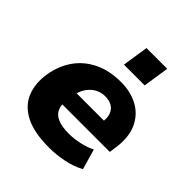

<svg xmlns="http://www.w3.org/2000/svg" viewBox="-203 -893 1047 1047"><g transform="rotate(45 320.5 -369.0)"><path d="M339 11Q223 11 155 -23.5Q87 -58 61 -120.5Q35 -183 48 -265Q61 -341 101.5 -398.5Q142 -456 208.5 -488Q275 -520 364 -520Q439 -520 496 -488.5Q553 -457 580.5 -395.5Q608 -334 594 -243L589 -207H193L208 -305H455L444 -289Q450 -327 441.5 -352Q433 -377 411.5 -390.5Q390 -404 357 -404Q324 -404 297.5 -388.5Q271 -373 253.5 -346Q236 -319 229 -281L225 -257Q217 -209 228.5 -178.5Q240 -148 273 -133.5Q306 -119 361 -119Q399 -119 443 -128.5Q487 -138 518 -155L552 -37Q504 -11 447.5 0Q391 11 339 11ZM307 -598 330 -749H490L467 -598Z"/></g></svg>

Font: Nunito Sans 6pt Black
Style: Italic
Weight: 900
Italic angle: -9°
Version: Version 3.101;gftools[0.9.27]